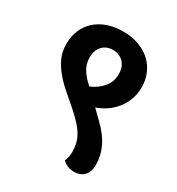

<svg xmlns="http://www.w3.org/2000/svg" viewBox="-159 -737 791 856"><g transform="rotate(30 237.0 -309.0)"><path d="M422 -461Q422 -425 411 -396Q400 -367 381.5 -344Q363 -321 338.5 -304.5Q314 -288 287 -279L333 -234Q377 -192 397.5 -148.5Q418 -105 418 -60Q418 -21 398.5 -2Q379 17 349 17Q330 17 314.5 10.5Q299 4 288 -7Q298 -29 298 -54Q298 -74 294.5 -93Q291 -112 280.5 -132.5Q270 -153 250 -175.5Q230 -198 198 -226Q168 -252 139 -277Q110 -302 86.5 -330Q63 -358 48.5 -389.5Q34 -421 34 -460Q34 -500 47.5 -532Q61 -564 86.5 -587Q112 -610 147.5 -622.5Q183 -635 227 -635Q272 -635 308.5 -621.5Q345 -608 370 -584.5Q395 -561 408.5 -529Q422 -497 422 -461ZM154 -460Q154 -426 172 -398Q190 -370 218 -347Q253 -361 278.5 -390Q304 -419 304 -460Q304 -498 282.5 -519.5Q261 -541 229 -541Q195 -541 174.5 -519Q154 -497 154 -460Z"/></g></svg>

Font: Baloo 2 SemiBold
Style: Regular
Weight: 600
Designer: Sarang Kulkarni and Ek Type
Foundry: Ek Type
Version: Version 1.640;hotconv 1.0.111;makeotfexe 2.5.65597; ttfautoh